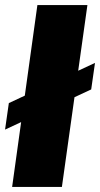

<svg xmlns="http://www.w3.org/2000/svg" viewBox="-39 -740 396 760"><path d="M9 0 109 -720H307L206 0ZM-19 -227 -4 -332 337 -491 322 -386Z"/></svg>

Font: Chivo Medium Black
Style: Italic
Weight: 900
Italic angle: -8.05°
Version: Version 2.002